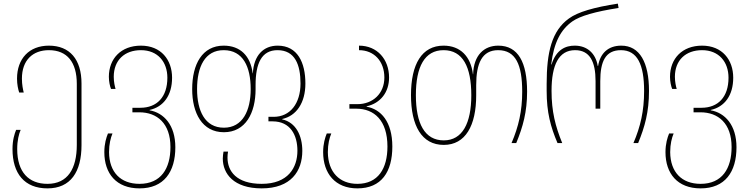

<svg xmlns="http://www.w3.org/2000/svg" viewBox="-20 -790 4135 1060"><path d="M242 250C370 250 430 159 430 11V-329C430 -462 365 -538 250 -538C141 -538 74 -466 74 -356C74 -324 80 -297 86 -279H111C107 -296 101 -322 101 -356C101 -458 161 -513 250 -513C351 -513 404 -446 404 -327V10C404 141 354 225 242 225C139 225 75 161 75 33C75 -15 84 -49 94 -73H69C60 -51 49 -17 49 33C49 168 115 250 242 250Z M750 250C885 250 948 159 948 23C948 -99 885 -167 806 -181V-183C883 -200 930 -264 930 -361C930 -460 869 -538 758 -538C648 -538 581 -466 581 -366C581 -340 587 -313 593 -299H618C614 -312 608 -338 608 -366C608 -458 668 -513 758 -513C851 -513 904 -448 904 -361C904 -254 846 -195 755 -195H711V-170H749C847 -170 921 -109 921 22C921 140 869 225 750 225C646 225 583 161 582 50C582 5 591 -29 601 -53H576C567 -31 556 3 556 50C556 168 622 250 750 250Z M1425 250C1586 250 1649 155 1649 43C1649 -41 1614 -114 1538 -131V-133C1616 -150 1666 -222 1666 -329C1666 -444 1623 -538 1513 -538C1435 -538 1381 -485 1376 -385H1375C1363 -482 1306 -538 1215 -538C1097 -538 1041 -436 1041 -298C1041 -166 1096 -60 1216 -60C1336 -60 1391 -167 1391 -297V-320C1391 -440 1424 -513 1512 -513C1609 -513 1639 -432 1639 -329C1639 -219 1582 -145 1491 -145H1462V-120H1485C1583 -120 1622 -44 1622 42C1622 136 1570 225 1425 225C1285 225 1236 155 1236 80C1236 69 1237 58 1239 47H1214C1212 60 1210 72 1210 85C1210 169 1270 250 1425 250ZM1216 -85C1111 -85 1068 -179 1068 -298C1068 -421 1111 -513 1215 -513C1322 -513 1364 -421 1364 -298C1364 -180 1320 -85 1216 -85Z M1953 250C2086 250 2146 159 2146 19C2146 -118 2083 -187 2004 -201V-203C2081 -220 2128 -281 2128 -362C2128 -462 2063 -538 1962 -538V-513C2045 -513 2102 -452 2102 -362C2102 -274 2039 -215 1953 -215H1909V-190H1947C2045 -190 2119 -126 2119 19C2119 140 2068 225 1953 225C1855 225 1791 161 1790 50C1790 5 1799 -29 1809 -53H1784C1775 -31 1764 3 1764 50C1764 168 1831 250 1953 250Z M2430 10C2550 10 2609 -97 2609 -264V-320C2609 -440 2641 -513 2730 -513C2827 -513 2863 -433 2863 -284C2863 -177 2843 -91 2804 0H2830C2867 -90 2890 -172 2890 -284C2890 -445 2841 -538 2731 -538C2653 -538 2595 -486 2592 -380H2591C2579 -480 2520 -538 2429 -538C2309 -538 2249 -436 2249 -265C2249 -96 2308 10 2430 10ZM2430 -15C2324 -15 2276 -109 2276 -265C2276 -421 2324 -513 2429 -513C2535 -513 2582 -421 2582 -264C2582 -110 2533 -15 2430 -15Z M3058 0H3084C3046 -93 3025 -175 3025 -288C3025 -432 3065 -513 3155 -513C3236 -513 3268 -450 3268 -342V-190H3294V-342C3294 -450 3322 -513 3408 -513C3499 -513 3536 -433 3536 -288C3536 -177 3516 -91 3477 0H3503C3540 -90 3563 -172 3563 -288C3563 -445 3512 -538 3410 -538C3336 -538 3293 -494 3282 -426H3280C3269 -494 3223 -538 3153 -538C3103 -538 3051 -517 3025 -434H3023C3038 -558 3077 -627 3140 -672C3183 -702 3266 -726 3395 -746L3391 -770C3261 -750 3170 -724 3121 -688C3026 -620 2998 -501 2998 -327V-288C2998 -169 3020 -89 3058 0Z M3848 250C3983 250 4046 159 4046 23C4046 -99 3983 -167 3904 -181V-183C3981 -200 4028 -264 4028 -361C4028 -460 3967 -538 3856 -538C3746 -538 3679 -466 3679 -366C3679 -340 3685 -313 3691 -299H3716C3712 -312 3706 -338 3706 -366C3706 -458 3766 -513 3856 -513C3949 -513 4002 -448 4002 -361C4002 -254 3944 -195 3853 -195H3809V-170H3847C3945 -170 4019 -109 4019 22C4019 140 3967 225 3848 225C3744 225 3681 161 3680 50C3680 5 3689 -29 3699 -53H3674C3665 -31 3654 3 3654 50C3654 168 3720 250 3848 250Z"/></svg>

Font: Noto Sans Georgian SemiCondensed Thin
Style: Regular
Weight: 100
Width: 4
Designer: Monotype Design Team, Akaki Razmadze
Foundry: Google LLC
Version: Version 2.005